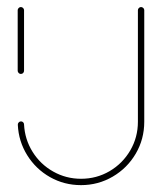

<svg xmlns="http://www.w3.org/2000/svg" viewBox="-20 -539 471 559"><path d="M40.7 -323.7Q37 -323.7 34.3 -326.5Q31.5 -329.3 31.5 -333V-509.3Q31.5 -513 34.3 -515.7Q37 -518.5 40.7 -518.5Q44.4 -518.5 47.2 -515.7Q50 -513 50 -509.3V-333Q50 -329.3 47.4 -326.5Q44.8 -323.7 40.7 -323.7ZM390.7 -518.5Q394.4 -518.5 397.2 -515.7Q400 -513 400 -509.3V-184.4Q400 -134.1 375.4 -91.9Q350.7 -49.6 308.3 -24.8Q265.9 0 215.9 0Q167 0 125.7 -23.3Q84.4 -46.7 59.3 -87Q34.1 -127.4 31.9 -175.6Q31.5 -179.3 34.3 -182.4Q37 -185.6 41.1 -185.6Q44.8 -185.6 47.4 -183Q50 -180.4 50 -176.7Q52.2 -133.3 74.8 -97Q97.4 -60.7 134.8 -39.6Q172.2 -18.5 215.9 -18.5Q261.1 -18.5 299.1 -40.7Q337 -63 359.3 -101.1Q381.5 -139.3 381.5 -184.4V-509.3Q381.5 -513 384.3 -515.7Q387 -518.5 390.7 -518.5Z"/></svg>

Font: 26F Galaxy Sans Hairline
Style: Regular
Weight: 50
Designer: C₂₉H₂₅N₃O₅
Version: Version 1.100